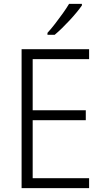

<svg xmlns="http://www.w3.org/2000/svg" viewBox="-20 -967 534 987"><path d="M438 0H91V-714H438V-663H148V-400H421V-349H148V-51H438ZM401 -939Q390 -923 373.5 -903Q357 -883 337.5 -862Q318 -841 298.5 -822Q279 -803 261 -788H224V-798Q244 -820 264 -846Q284 -872 303 -898.5Q322 -925 335 -947H401Z"/></svg>

Font: Noto Sans Thai SemiCondensed Light
Style: Regular
Weight: 300
Width: 4
Designer: Monotype Design Team
Foundry: Monotype Imaging Inc.
Version: Version 2.001